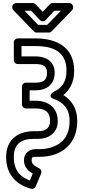

<svg xmlns="http://www.w3.org/2000/svg" viewBox="-20 -986 556 1250"><path d="M356 -197C356 -289 291 -330 211 -330H173V-398H213C279 -398 336 -433 336 -512C336 -589 276 -619 211 -619H120V-686H211C332 -686 413 -646 413 -525C413 -449 378 -410 328 -388C328 -388 284 -359 330 -342C391 -320 433 -280 433 -199C433 -100 386 -51 319 -28C295 -20 268 -15 237 -15H212C171 -15 136 11 136 57C136 106 170 131 193 144L175 189C113 167 70 124 70 37C70 -50 118 -82 202 -82H230C294 -82 356 -119 356 -197ZM306 -197C306 -153 277 -132 230 -132H202C101 -132 20 -82 20 37C20 156 93 220 183 243C195 246 207 240 212 229L248 143C252 132 248 117 237 111C206 94 186 85 186 57C186 39 189 35 211 35H237C272 35 305 30 335 20C420 -9 483 -80 483 -199C483 -280 446 -334 392 -367C434 -399 463 -452 463 -525C463 -683 343 -736 211 -736H95C84 -736 70 -726 70 -711V-594C70 -583 80 -569 95 -569H211C264 -569 286 -553 286 -512C286 -465 263 -448 213 -448H148C137 -448 123 -438 123 -423V-305C123 -294 133 -280 148 -280H211C274 -280 306 -257 306 -197ZM277 -855 333 -916H377L287 -824H228L140 -916H183L240 -855C249 -846 266 -843 277 -855ZM258 -909 212 -958C208 -962 201 -966 194 -966H85C74 -966 60 -956 60 -941V-937C60 -932 62 -925 67 -920L200 -782C204 -778 211 -774 218 -774H298C304 -774 311 -777 316 -782L449 -919C453 -923 456 -929 456 -936V-941C456 -952 446 -966 431 -966H322C316 -966 309 -963 304 -958Z"/></svg>

Font: Asimov
Style: NarOu
Weight: 500
Designer: Google
Version: Version 2.000980; 2014